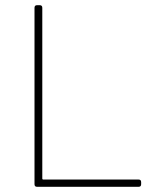

<svg xmlns="http://www.w3.org/2000/svg" viewBox="-20 -720 606 740"><path d="M113 -10V-690Q113 -700 123 -700H133Q143 -700 143 -690V-32Q143 -28 147 -28H514Q524 -28 524 -18V-10Q524 0 514 0H123Q113 0 113 -10Z"/></svg>

Font: Barlow GEO Thin
Style: Regular
Weight: 100
Designer: Jeremy Tribby
Foundry: Tribby Type
Version: Version 1.408